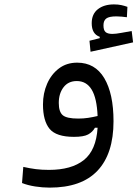

<svg xmlns="http://www.w3.org/2000/svg" viewBox="-20 -629 628 877"><path d="M207 228Q174.3 228 140.4 222.7Q106.4 217.3 80.6 207L86.4 133.3Q116.7 140.1 144 143.6Q171.4 147 203.6 147Q306.6 147 363 102.1Q419.4 57.1 425.8 -45.4H413.6Q402.8 -25.9 382.6 -14.9Q362.3 -3.9 317.9 -3.9Q236.8 -3.9 206.5 -40.5Q176.3 -77.1 176.3 -151.9Q176.3 -203.1 195.3 -246.6Q214.4 -290 249.3 -316.4Q284.2 -342.8 332.5 -342.8Q414.1 -342.8 456.3 -272Q498.5 -201.2 498.5 -75.2Q498.5 73.2 425.5 150.6Q352.5 228 207 228ZM425.8 -99.1Q422.4 -180.7 398.7 -219.7Q375 -258.8 330.6 -258.8Q292 -258.8 270.3 -230.5Q248.5 -202.1 248.5 -158.7Q248.5 -118.2 266.6 -102.8Q284.7 -87.4 337.4 -87.4Q361.3 -87.4 382.3 -90.6Q403.3 -93.8 425.8 -99.1ZM393.6 -392.6 388.7 -442.9 435.5 -454.6V-460.9Q398.9 -473.6 398.9 -522.9Q398.9 -564.9 427 -586.9Q455.1 -608.9 500.5 -608.9Q519.5 -608.9 534.2 -605.7Q548.8 -602.5 562 -597.7L559.6 -550.3Q547.9 -551.8 535.4 -553Q522.9 -554.2 511.7 -554.2Q478 -554.2 465.3 -544.4Q452.6 -534.7 452.6 -513.2Q452.6 -490.7 462.4 -482.4Q472.2 -474.1 493.2 -474.1Q508.3 -474.1 533.7 -478.8Q559.1 -483.4 581.5 -487.3L587.9 -435.5Z"/></svg>

Font: Cascadia Mono NF SemiLight
Style: Regular
Weight: 350
Monospace: yes
Designer: Aaron Bell
Foundry: Saja Typeworks
Version: Version 2404.023; ttfautohint (v1.8.4)